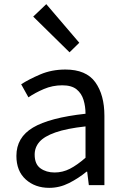

<svg xmlns="http://www.w3.org/2000/svg" viewBox="-20 -892 603 925"><path d="M217 13Q149 13 104 -27.5Q59 -68 59 -141Q59 -230 139 -277.5Q219 -325 392 -344Q392 -379 382.5 -410.5Q373 -442 349 -461.5Q325 -481 280 -481Q233 -481 191 -463Q149 -445 117 -423L82 -486Q119 -510 174 -533.5Q229 -557 295 -557Q395 -557 439 -496Q483 -435 483 -334V0H408L400 -65H397Q358 -33 312.5 -10Q267 13 217 13ZM243 -61Q282 -61 317 -79Q352 -97 392 -132V-283Q301 -273 247 -254Q193 -235 170 -208.5Q147 -182 147 -147Q147 -101 175 -81Q203 -61 243 -61ZM315 -640 140 -812 203 -872 362 -686Z"/></svg>

Font: Chocolate Classical Sans
Style: Regular
Weight: 400
Designer: 田海東、宇文滿月
Foundry: Moonlit Owen
Version: Version 1.001